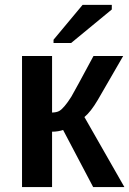

<svg xmlns="http://www.w3.org/2000/svg" viewBox="-20 -754 521 774"><path d="M189.9 -223.1V0H68.8V-528.3H189.9V-300.3Q208.5 -300.8 218.8 -306.6Q229 -312.5 240.7 -326.7Q246.6 -333.5 253.4 -343Q260.3 -352.5 267.6 -364.3Q274.9 -376.5 297.1 -417.5Q319.3 -458.5 356.9 -528.3H476.6L374.5 -351.6Q345.7 -302.7 320.3 -282.2L481.4 0H355.5L234.4 -230Q226.1 -227.1 214.4 -225.1Q202.6 -223.1 189.9 -223.1ZM430.7 -715.8 266.6 -580.6H195.8V-593.8L313 -734.4H430.7Z"/></svg>

Font: Arimo SemiBold
Style: Regular
Weight: 600
Designer: Steve Matteson
Foundry: Monotype Imaging Inc.
Version: Version 1.33